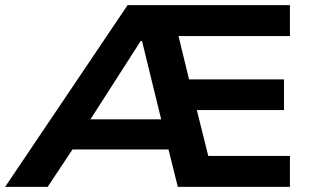

<svg xmlns="http://www.w3.org/2000/svg" viewBox="-45 -725 1226 745"><path d="M-25 0 450 -705H1080V-585H585L636 -633L699 -374L628 -417H1057V-298H652L708 -341L776 -68L705 -120H1080V0H645L595 -200L644 -145H207L270 -196L140 0ZM501 -566 288 -234 267 -262H617L588 -231L506 -566Z"/></svg>

Font: Nunito Sans 7pt SemiExpanded
Style: Bold
Weight: 700
Width: 6
Designer: Vernon Adams
Foundry: Vernon Adams
Version: Version 3.101;gftools[0.9.27]